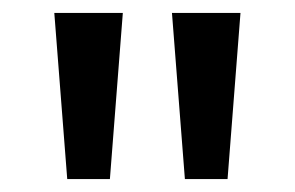

<svg xmlns="http://www.w3.org/2000/svg" viewBox="-20 -813 456 297"><path d="M84 -536 64 -793H170L150 -536ZM266 -536 246 -793H352L332 -536Z"/></svg>

Font: Noto Sans Kannada SemiCondensed Medium
Style: Regular
Weight: 500
Width: 4
Designer: Jelle Bosma - Monotype Design Team
Foundry: Monotype Imaging Inc.
Version: Version 2.005; ttfautohint (v1.8.4.7-5d5b)